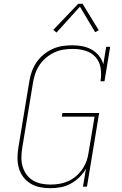

<svg xmlns="http://www.w3.org/2000/svg" viewBox="-20 -981 640 1009"><path d="M244 8Q216 8 189 2.5Q162 -3 139.5 -17Q117 -31 101.5 -52Q86 -73 79 -98.5Q72 -124 72 -152Q72 -180 77 -208L134 -553Q138 -579 147 -604.5Q156 -630 171.5 -653Q187 -676 209 -694Q231 -712 256 -723.5Q281 -735 307.5 -739Q334 -743 360 -743Q387 -743 413 -738Q439 -733 461.5 -720.5Q484 -708 500 -688Q516 -668 523 -643L538 -735H559L529 -554H508Q514 -588 509 -622Q504 -656 483 -680Q462 -704 430 -714Q398 -724 364 -724Q340 -724 315.5 -720.5Q291 -717 268 -706.5Q245 -696 224.5 -679.5Q204 -663 189.5 -642Q175 -621 166.5 -597.5Q158 -574 154 -550L97 -205Q93 -180 92.5 -155Q92 -130 98.5 -107Q105 -84 118.5 -65Q132 -46 152 -33.5Q172 -21 196.5 -16Q221 -11 246 -11Q246 -11 246 -11Q246 -11 246 -11Q269 -11 292.5 -15Q316 -19 338.5 -29Q361 -39 380 -55.5Q399 -72 413 -92.5Q427 -113 435 -135.5Q443 -158 446 -182L477 -368H305L308 -387H501L437 0H416L432 -95Q418 -70 397 -49.5Q376 -29 351 -15.5Q326 -2 298.5 3Q271 8 244 8ZM277 -810 260 -824 391 -961H414L499 -822L480 -812L400 -946Z"/></svg>

Font: Iosevka Curly Slab ThExObl
Style: Regular
Weight: 100
Width: 7
Italic angle: -9°
Monospace: yes
Designer: Belleve Invis
Foundry: Belleve Invis
Version: Version 11.1.0; ttfautohint (v1.8.3)